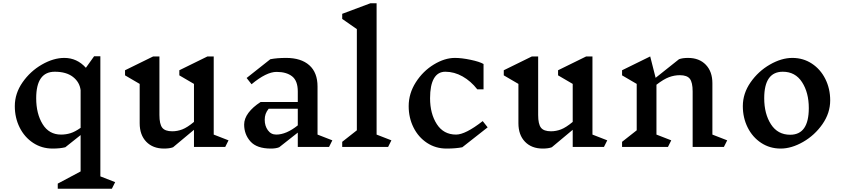

<svg xmlns="http://www.w3.org/2000/svg" viewBox="-20 -893 5136 1167"><path d="M660 254H331V223L470 149V-72L377 2Q345 10 300 10Q234 10 181.5 -24.5Q129 -59 99.5 -118Q70 -177 70 -248Q70 -325 117 -392.5Q164 -460 234.5 -500.5Q305 -541 371 -541Q448 -541 502 -481L552 -551H590V179L680 214ZM470 -116V-345Q464 -394 423.5 -425.5Q383 -457 313 -457Q200 -457 200 -296Q200 -202 239 -138.5Q278 -75 351 -75Q381 -75 408.5 -83.5Q436 -92 470 -116Z M1349 0H1159V-104L1032 2Q1011 10 977 10Q909 10 869 -31.5Q829 -73 829 -144V-383L740 -435V-466L911 -550H949V-194Q949 -139 966 -117Q983 -95 1027 -95Q1058 -95 1088 -106.5Q1118 -118 1159 -152V-383L1070 -435V-466L1241 -550H1279V-75L1369 -40Z M1980 0H1790V-87L1677 2Q1657 10 1627 10Q1541 10 1502.5 -33Q1464 -76 1464 -136Q1464 -172 1490 -207Q1516 -242 1564 -273H1790V-337Q1790 -402 1755.5 -429Q1721 -456 1661 -456Q1599 -456 1509 -381L1479 -419L1623 -533Q1663 -541 1719 -541Q1810 -541 1860 -496.5Q1910 -452 1910 -367V-75L2000 -40ZM1790 -131V-232H1613Q1600 -216 1594.5 -200Q1589 -184 1589 -165Q1589 -128 1608 -101.5Q1627 -75 1659 -75Q1720 -75 1790 -131Z M2339 0H2060V-31L2149 -101V-716L2060 -778V-809L2231 -873H2269V-75L2359 -40Z M2919 -504V-350H2881Q2842 -400 2791.5 -428.5Q2741 -457 2687 -457Q2641 -457 2617.5 -416Q2594 -375 2594 -296Q2594 -202 2635 -138.5Q2676 -75 2752 -75Q2809 -75 2914 -157L2944 -119L2790 2Q2750 10 2694 10Q2628 10 2575.5 -24.5Q2523 -59 2493.5 -118Q2464 -177 2464 -248Q2464 -325 2507.5 -393Q2551 -461 2617 -501Q2683 -541 2745 -541Q2786 -541 2840.5 -529.5Q2895 -518 2919 -504Z M3651 0H3461V-104L3334 2Q3313 10 3279 10Q3211 10 3171 -31.5Q3131 -73 3131 -144V-383L3042 -435V-466L3213 -550H3251V-194Q3251 -139 3268 -117Q3285 -95 3329 -95Q3360 -95 3390 -106.5Q3420 -118 3461 -152V-383L3372 -435V-466L3543 -550H3581V-75L3671 -40Z M4380 0H4190V-337Q4190 -392 4173 -414Q4156 -436 4112 -436Q4079 -436 4046.5 -424Q4014 -412 3970 -378V-75L4060 -40L4040 0H3761V-31L3850 -101V-383L3761 -435V-466L3932 -550L3965 -420L4107 -533Q4128 -541 4162 -541Q4230 -541 4270 -499.5Q4310 -458 4310 -387V-75L4400 -40Z M5026 -283Q5026 -206 4979 -138.5Q4932 -71 4861.5 -30.5Q4791 10 4725 10Q4659 10 4606.5 -24.5Q4554 -59 4524.5 -118Q4495 -177 4495 -248Q4495 -325 4542 -392.5Q4589 -460 4659.5 -500.5Q4730 -541 4796 -541Q4862 -541 4914.5 -506.5Q4967 -472 4996.5 -413Q5026 -354 5026 -283ZM4625 -296Q4625 -201 4666 -137.5Q4707 -74 4783 -74Q4896 -74 4896 -236Q4896 -330 4855 -393.5Q4814 -457 4738 -457Q4625 -457 4625 -296Z"/></svg>

Font: Inknut
Style: Antiqua
Weight: 400
Designer: Claus Eggers Srensen
Foundry: Claus Eggers Srensen
Version: Version 1.000; ttfautohint (v1.2) -l 7 -r 28 -G 50 -x 13 -D 